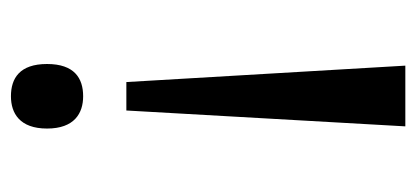

<svg xmlns="http://www.w3.org/2000/svg" viewBox="-225 -356 761 351"><g transform="rotate(-90 155.5 -180.5)"><path d="M155 -541C124 -541 96 -525 96 -475C96 -425 124 -409 155 -409C188 -409 214 -425 214 -475C214 -525 188 -541 155 -541ZM181 -330H129L100 180H211Z"/></g></svg>

Font: Noto Serif Armenian SemiCondensed
Style: Regular
Weight: 400
Width: 4
Designer: Monotype Design Team
Foundry: Monotype Imaging Inc.
Version: Version 2.008